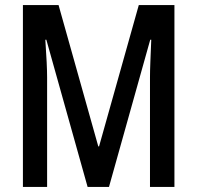

<svg xmlns="http://www.w3.org/2000/svg" viewBox="-20 -734 774 754"><path d="M324 0 162 -578H158Q165 -476 165 -431V0H70V-714H210L366 -159H369L525 -714H665V0H569V-430Q569 -455 570.5 -492Q572 -529 574 -578H570L408 0Z"/></svg>

Font: Noto Sans Khmer UI ExtraCondensed Medium
Style: Regular
Weight: 500
Width: 2
Designer: Danh Hong and the Monotype Design Team
Foundry: Monotype Imaging Inc.
Version: Version 2.002; ttfautohint (v1.8.4.7-5d5b)